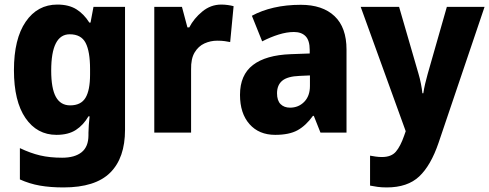

<svg xmlns="http://www.w3.org/2000/svg" viewBox="-20 -580 2141 840"><path d="M231 -560Q281 -560 314 -539.5Q347 -519 371 -481H376L389 -550H527V-12Q527 111 462 175.5Q397 240 258 240Q200 240 154.5 232Q109 224 67 205V68Q113 90 155.5 100Q198 110 252 110Q307 110 337 86Q367 62 367 12V1Q367 -13 368.5 -33Q370 -53 372 -71H367Q345 -33 312 -11.5Q279 10 227 10Q142 10 91.5 -63.5Q41 -137 41 -273Q41 -410 92.5 -485Q144 -560 231 -560ZM285 -430Q204 -430 204 -271Q204 -193 224.5 -156Q245 -119 287 -119Q334 -119 354 -152Q374 -185 374 -254V-278Q374 -355 354.5 -392.5Q335 -430 285 -430Z M948 -560Q962 -560 976.5 -558Q991 -556 1002 -553L987 -396Q977 -398 963.5 -400Q950 -402 930 -402Q901 -402 874.5 -390Q848 -378 831.5 -350.5Q815 -323 816 -276V0H655V-550H776L800 -460H808Q828 -499 865 -529.5Q902 -560 948 -560Z M1296 -559Q1391 -559 1443.5 -509.5Q1496 -460 1496 -363V0H1382L1353 -73H1349Q1318 -30 1281.5 -10Q1245 10 1184 10Q1113 10 1071.5 -37Q1030 -84 1030 -165Q1030 -252 1086.5 -295.5Q1143 -339 1252 -343L1335 -346V-361Q1335 -403 1317 -421.5Q1299 -440 1266 -440Q1235 -440 1199.5 -429Q1164 -418 1127 -399L1082 -511Q1124 -534 1178 -546.5Q1232 -559 1296 -559ZM1291 -248Q1238 -246 1215 -227Q1192 -208 1192 -172Q1192 -140 1207.5 -124.5Q1223 -109 1249 -109Q1286 -109 1311 -134.5Q1336 -160 1336 -204V-250Z M1558 -550H1726L1811 -257Q1817 -237 1821.5 -214Q1826 -191 1828 -172H1832Q1835 -192 1840 -213.5Q1845 -235 1851 -256L1935 -550H2100L1899 44Q1865 144 1814 192Q1763 240 1672 240Q1649 240 1631.5 237.5Q1614 235 1599 232V101Q1610 103 1623.5 105Q1637 107 1651 107Q1692 107 1712 83.5Q1732 60 1748 14L1755 -6Z"/></svg>

Font: Noto Sans Hebrew SemiCondensed ExtraBold
Style: Regular
Weight: 800
Width: 4
Designer: Monotype Design Team
Foundry: Monotype Imaging Inc.
Version: Version 2.004; ttfautohint (v1.8.4.7-5d5b)